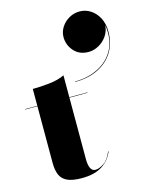

<svg xmlns="http://www.w3.org/2000/svg" viewBox="-134 -1007 874 1101"><g transform="rotate(-15 303.0 -456.5)"><path d="M320 -801Q320 -832.5 337.5 -859.8Q355 -887 384 -903.5Q413 -920 447 -920Q481.5 -920 511.2 -900.8Q541 -881.5 559 -847Q577 -812.5 577 -766Q577 -696 544.5 -644.2Q512 -592.5 453.8 -564.2Q395.5 -536 318 -536V-538.5Q395 -538.5 457 -569.8Q519 -601 550.5 -660.8Q582 -720.5 569 -806.5Q567 -771 547.5 -742.8Q528 -714.5 498.5 -698.2Q469 -682 438 -682Q383.5 -682 351.8 -718Q320 -754 320 -801ZM400 -102Q382 -54 336 -23.5Q290 7 214 7Q158 7 127.5 -7.2Q97 -21.5 85 -50Q73 -78.5 73 -121V-457.5H0V-460H73V-560Q118 -560 171.8 -565.8Q225.5 -571.5 263 -590V-460H370V-457.5H263V-94Q263 -19 301 -19Q322 -19 350.5 -37.5Q379 -56 397.5 -102.5Z"/></g></svg>

Font: Bodoni* 72pt Fatface
Style: Regular
Weight: 900
Version: Version 2.3